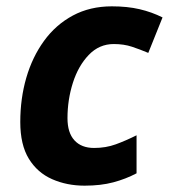

<svg xmlns="http://www.w3.org/2000/svg" viewBox="-20 -576 533 606"><path d="M247 10Q191 10 144.5 -10.5Q98 -31 71 -75Q44 -119 44 -191Q44 -265 63 -330.5Q82 -396 119 -447Q156 -498 210 -527Q264 -556 333 -556Q382 -556 420.5 -547Q459 -538 493 -521L448 -409Q422 -420 396.5 -428.5Q371 -437 339 -437Q293 -437 260 -402.5Q227 -368 210 -314.5Q193 -261 193 -203Q193 -157 215 -133Q237 -109 277 -109Q314 -109 345.5 -120.5Q377 -132 411 -149V-29Q377 -11 337.5 -0.5Q298 10 247 10Z"/></svg>

Font: Noto IKEA Latin
Style: Bold Italic
Weight: 700
Italic angle: -12°
Designer: Monotype Design Team
Foundry: Monotype Imaging Inc.
Version: Version 1.0